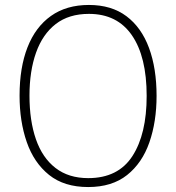

<svg xmlns="http://www.w3.org/2000/svg" viewBox="-20 -745 711 775"><path d="M612 -358Q612 -254 583 -170.5Q554 -87 493 -38.5Q432 10 336 10Q239 10 178 -39Q117 -88 88 -171.5Q59 -255 59 -359Q59 -472 91 -554Q123 -636 185.5 -680.5Q248 -725 339 -725Q430 -725 490.5 -679.5Q551 -634 581.5 -551.5Q612 -469 612 -358ZM99 -359Q99 -258 125 -183Q151 -108 204 -67Q257 -26 336 -26Q457 -26 514.5 -115Q572 -204 572 -358Q572 -516 512.5 -602.5Q453 -689 339 -689Q258 -689 205 -648Q152 -607 125.5 -532.5Q99 -458 99 -359Z"/></svg>

Font: Noto Sans Telugu SemiCondensed ExtraLight
Style: Regular
Weight: 200
Width: 4
Designer: Jelle Bosma - Monotype Design Team
Foundry: Monotype Imaging Inc.
Version: Version 2.005; ttfautohint (v1.8.4.7-5d5b)